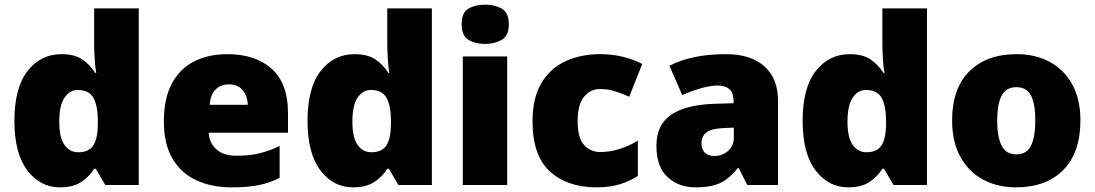

<svg xmlns="http://www.w3.org/2000/svg" viewBox="-20 -796 4711 826"><path d="M238 10Q153 10 97.5 -63Q42 -136 42 -276Q42 -418 98.5 -490.5Q155 -563 245 -563Q301 -563 334.5 -540Q368 -517 390 -482H394Q390 -503 387.5 -540Q385 -577 385 -612V-760H577V0H433L392 -70H385Q365 -37 330 -13.5Q295 10 238 10ZM316 -141Q362 -141 381 -170Q400 -199 401 -259V-274Q401 -339 382.5 -374Q364 -409 314 -409Q280 -409 257.5 -376Q235 -343 235 -273Q235 -204 257.5 -172.5Q280 -141 316 -141Z M958 -563Q1079 -563 1149 -500Q1219 -437 1219 -310V-225H878Q880 -182 910.5 -154Q941 -126 999 -126Q1051 -126 1094 -136Q1137 -146 1183 -168V-31Q1143 -10 1095.5 0Q1048 10 976 10Q892 10 826.5 -19.5Q761 -49 723 -112Q685 -175 685 -273Q685 -373 719.5 -437Q754 -501 815.5 -532Q877 -563 958 -563ZM965 -433Q931 -433 908.5 -412Q886 -391 882 -345H1046Q1045 -382 1024.5 -407.5Q1004 -433 965 -433Z M1499 10Q1414 10 1358.5 -63Q1303 -136 1303 -276Q1303 -418 1359.5 -490.5Q1416 -563 1506 -563Q1562 -563 1595.5 -540Q1629 -517 1651 -482H1655Q1651 -503 1648.5 -540Q1646 -577 1646 -612V-760H1838V0H1694L1653 -70H1646Q1626 -37 1591 -13.5Q1556 10 1499 10ZM1577 -141Q1623 -141 1642 -170Q1661 -199 1662 -259V-274Q1662 -339 1643.5 -374Q1625 -409 1575 -409Q1541 -409 1518.5 -376Q1496 -343 1496 -273Q1496 -204 1518.5 -172.5Q1541 -141 1577 -141Z M2067 -776Q2108 -776 2138.5 -759Q2169 -742 2169 -691Q2169 -642 2138.5 -624.5Q2108 -607 2067 -607Q2025 -607 1995.5 -624.5Q1966 -642 1966 -691Q1966 -742 1995.5 -759Q2025 -776 2067 -776ZM2162 -553V0H1971V-553Z M2547 10Q2421 10 2346 -58Q2271 -126 2271 -274Q2271 -375 2309 -438.5Q2347 -502 2412.5 -532.5Q2478 -563 2562 -563Q2613 -563 2658.5 -552Q2704 -541 2743 -521L2687 -380Q2653 -395 2623.5 -404Q2594 -413 2562 -413Q2519 -413 2492 -379Q2465 -345 2465 -275Q2465 -203 2492.5 -172.5Q2520 -142 2563 -142Q2604 -142 2645.5 -155Q2687 -168 2724 -191V-39Q2690 -17 2647 -3.5Q2604 10 2547 10Z M3104 -563Q3209 -563 3268 -511Q3327 -459 3327 -363V0H3195L3158 -73H3154Q3131 -44 3106.5 -25.5Q3082 -7 3050 1.5Q3018 10 2972 10Q2900 10 2852 -34Q2804 -78 2804 -169Q2804 -258 2865.5 -301Q2927 -344 3044 -349L3136 -352V-360Q3136 -397 3118 -412.5Q3100 -428 3069 -428Q3036 -428 2996 -416.5Q2956 -405 2915 -387L2860 -513Q2908 -538 2968.5 -550.5Q3029 -563 3104 -563ZM3093 -245Q3041 -243 3019.5 -226.5Q2998 -210 2998 -180Q2998 -152 3013 -138.5Q3028 -125 3053 -125Q3088 -125 3112.5 -147Q3137 -169 3137 -204V-247Z M3629 10Q3544 10 3488.5 -63Q3433 -136 3433 -276Q3433 -418 3489.5 -490.5Q3546 -563 3636 -563Q3692 -563 3725.5 -540Q3759 -517 3781 -482H3785Q3781 -503 3778.5 -540Q3776 -577 3776 -612V-760H3968V0H3824L3783 -70H3776Q3756 -37 3721 -13.5Q3686 10 3629 10ZM3707 -141Q3753 -141 3772 -170Q3791 -199 3792 -259V-274Q3792 -339 3773.5 -374Q3755 -409 3705 -409Q3671 -409 3648.5 -376Q3626 -343 3626 -273Q3626 -204 3648.5 -172.5Q3671 -141 3707 -141Z M4628 -278Q4628 -139 4554 -64.5Q4480 10 4351 10Q4271 10 4209 -23.5Q4147 -57 4111.5 -121.5Q4076 -186 4076 -278Q4076 -415 4150 -489Q4224 -563 4354 -563Q4434 -563 4495.5 -530Q4557 -497 4592.5 -433.5Q4628 -370 4628 -278ZM4270 -278Q4270 -207 4289 -169.5Q4308 -132 4353 -132Q4397 -132 4415.5 -169.5Q4434 -207 4434 -278Q4434 -349 4415.5 -385Q4397 -421 4352 -421Q4309 -421 4289.5 -385Q4270 -349 4270 -278Z"/></svg>

Font: Noto Kufi Arabic Black
Style: Regular
Weight: 900
Designer: Monotype Design Team, David Williams, Khaled Hosny
Foundry: Google LLC
Version: Version 2.109; ttfautohint (v1.8.4.7-5d5b)